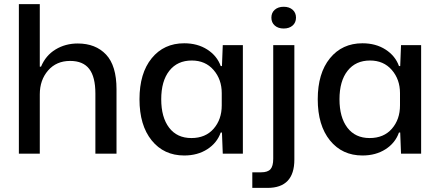

<svg xmlns="http://www.w3.org/2000/svg" viewBox="-20 -749 2145 936"><path d="M72 0V-729H174V-424H180Q203 -479 251 -508Q299 -537 359 -537Q446 -537 497 -483Q548 -429 548 -314V0H445V-293Q445 -374 415 -413Q385 -452 322 -452Q255 -452 214.5 -405.5Q174 -359 174 -289V0Z M878 9Q779 9 719.5 -64.5Q660 -138 660 -265Q660 -392 719.5 -465Q779 -538 878 -538Q943 -538 990.5 -507.5Q1038 -477 1056 -427H1062L1066 -529H1164V0H1066L1062 -103H1056Q1038 -52 990.5 -21.5Q943 9 878 9ZM913 -76Q982 -76 1021.5 -121.5Q1061 -167 1061 -235V-295Q1061 -362 1021 -408Q981 -454 915 -454Q845 -454 805.5 -404Q766 -354 766 -265Q766 -177 804.5 -126.5Q843 -76 913 -76Z M1210 167V91H1253Q1285 91 1298.5 76Q1312 61 1312 25V-529H1415V29Q1415 167 1284 167ZM1406.5 -624.5Q1390 -610 1363 -610Q1336 -610 1319.5 -624.5Q1303 -639 1303 -663Q1303 -687 1319.5 -701.5Q1336 -716 1363 -716Q1390 -716 1406.5 -701.5Q1423 -687 1423 -663Q1423 -639 1406.5 -624.5Z M1747 9Q1648 9 1588.5 -64.5Q1529 -138 1529 -265Q1529 -392 1588.5 -465Q1648 -538 1747 -538Q1812 -538 1859.5 -507.5Q1907 -477 1925 -427H1931L1935 -529H2033V0H1935L1931 -103H1925Q1907 -52 1859.5 -21.5Q1812 9 1747 9ZM1782 -76Q1851 -76 1890.5 -121.5Q1930 -167 1930 -235V-295Q1930 -362 1890 -408Q1850 -454 1784 -454Q1714 -454 1674.5 -404Q1635 -354 1635 -265Q1635 -177 1673.5 -126.5Q1712 -76 1782 -76Z"/></svg>

Font: Mona Sans Medium
Style: Regular
Weight: 500
Designer: Deni Anggara
Foundry: GitHub
Version: Version 2.000;Glyphs 3.2.3 (3260)